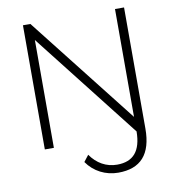

<svg xmlns="http://www.w3.org/2000/svg" viewBox="-95 -784 972 1066"><g transform="rotate(-10 391.0 -251.0)"><path d="M106 0H157V-608L625 -10C624 100 579 153 487 153C426 153 374 123 338 71L310 107C350 165 415 198 486 198C612 198 676 128 676 -17V-700H625V-92L148 -700H106Z"/></g></svg>

Font: Chess Sans Light
Style: Regular
Weight: 300
Designer: Wolf Bōese
Foundry: Wolf Bōese
Version: Version 7.223;Glyphs 3.3 (3306)